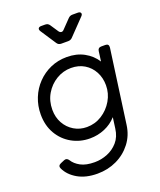

<svg xmlns="http://www.w3.org/2000/svg" viewBox="-178 -899 1020 1227"><g transform="rotate(-20 331.5 -285.0)"><path d="M270 220Q191 220 136.5 188.5Q82 157 59 108Q49 87 72 77L98 66Q117 58 130 78Q147 106 183 125.5Q219 145 278 145Q323 145 365 128Q407 111 437 76.5Q467 42 474 -12L484 -86Q450 -48 402.5 -28Q355 -8 302 -8Q235 -8 179 -39.5Q123 -71 90 -127.5Q57 -184 57 -259Q57 -318 78 -370.5Q99 -423 137.5 -463Q176 -503 227 -525.5Q278 -548 338 -548Q404 -548 454.5 -520.5Q505 -493 535 -446L544 -514Q547 -536 569 -536H597Q622 -536 619 -510L550 -10Q541 59 501 111Q461 163 401 191.5Q341 220 270 220ZM308 -83Q364 -83 410.5 -112.5Q457 -142 485 -190Q513 -238 513 -293Q513 -344 491 -385Q469 -426 430 -449.5Q391 -473 340 -473Q286 -473 239.5 -445Q193 -417 165 -369.5Q137 -322 137 -262Q137 -211 159.5 -170.5Q182 -130 221 -106.5Q260 -83 308 -83ZM335 -640Q316 -640 306 -656L237 -761Q229 -774 234 -782Q239 -790 253 -790H280Q299 -790 309 -775L345 -721Q352 -711 361.5 -710Q371 -709 379 -718L436 -777Q448 -790 465 -790H502Q518 -790 522 -780.5Q526 -771 515 -760L412 -653Q400 -640 383 -640Z"/></g></svg>

Font: Pitagon Sans Text
Style: Italic
Weight: 400
Italic angle: -8°
Designer: Travis Tran
Foundry: Pitagon
Version: Version 1.001; ttfautohint (v1.8.4.7-5d5b);gftools[0.9.26]